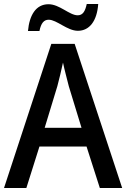

<svg xmlns="http://www.w3.org/2000/svg" viewBox="-20 -934 628 954"><path d="M119 -780H176C184 -819 198 -836 222 -836C262 -836 314 -781 367 -781C424 -781 462 -829 468 -914H411C403 -877 391 -858 366 -858C325 -858 276 -913 221 -913C158 -913 126 -858 119 -780ZM476 0H587L351 -716H235L0 0H111L176 -206H410ZM322 -505 385 -299H202L265 -506C273 -537 285 -584 293 -623C299 -593 315 -533 322 -505Z"/></svg>

Font: Noto Sans Devanagari SemiCondensed Medium
Style: Regular
Weight: 500
Width: 4
Designer: Jelle Bosma - Monotype Design Team
Foundry: Monotype Imaging Inc.
Version: Version 2.004